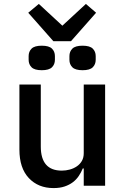

<svg xmlns="http://www.w3.org/2000/svg" viewBox="-20 -947 640 979"><path d="M407 -88H402Q394 -68 381.5 -49.5Q369 -31 351 -17.5Q333 -4 309 4Q285 12 253 12Q175 12 127 -39Q79 -90 79 -184V-516H188V-200Q188 -77 295 -77Q316 -77 336 -82.5Q356 -88 372 -99Q388 -110 397.5 -126.5Q407 -143 407 -166V-516H516V0H407ZM252 -737 124 -882 178 -927 298 -816 418 -927 470 -882 342 -737ZM126 -642V-661Q126 -684 141 -699Q156 -714 193 -714Q230 -714 245 -699Q260 -684 260 -661V-642Q260 -619 245 -604Q230 -589 193 -589Q156 -589 141 -604Q126 -619 126 -642ZM334 -642V-661Q334 -684 349 -699Q364 -714 401 -714Q438 -714 453 -699Q468 -684 468 -661V-642Q468 -619 453 -604Q438 -589 401 -589Q364 -589 349 -604Q334 -619 334 -642Z"/></svg>

Font: IBM Plaex Mono Medium
Style: Regular
Weight: 500
Designer: Mike Abbink, Paul van der Laan, Pieter van Rosmalen
Foundry: Bold Monday
Version: Version 2.003